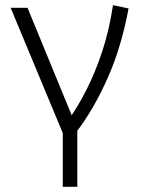

<svg xmlns="http://www.w3.org/2000/svg" viewBox="-20 -510 554 740"><path d="M222 210V3L21 -480H86L262 -52H247Q281.5 -101.5 314.5 -166.5Q347.5 -231.5 374.2 -312.5Q401 -393.5 415.5 -490L475.5 -477.5Q448 -329.5 395.8 -211.2Q343.5 -93 278 -6V210Z"/></svg>

Font: Geologica Roman Thin
Style: Regular
Weight: 250
Designer: Sindre Bremnes, Frode Helland
Foundry: Monokrom Skriftforlag AS
Version: Version 1.010;gftools[0.9.28]